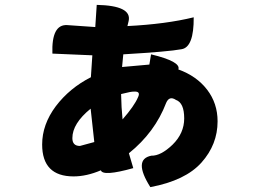

<svg xmlns="http://www.w3.org/2000/svg" viewBox="-20 -707 1040 788"><path d="M371 -596 377 -687Q522 -684 508 -621L503 -600Q661 -608 775 -636Q776 -513 725 -505Q672 -495 486 -484L481 -432L593 -442L600 -484Q724 -454 712 -422Q787 -395 830 -339Q873 -283 873 -209Q873 -114 807 -40Q741 34 597 61Q525 -53 601 -68Q640 -67 688 -113Q736 -160 736 -221Q736 -285 702 -297Q675 -315 662 -285Q616 -164 509 -78L527 -17Q402 18 394 -8Q335 17 282 17Q153 17 153 -114Q153 -196 209 -271Q266 -346 353 -390L359 -480L195 -487Q191 -608 256 -604ZM277 -140Q277 -108 308 -108L367 -124L352 -261Q277 -200 277 -140ZM477 -321Q478 -265 483 -217Q531 -272 546 -307Q559 -333 530 -331Q520 -332 477 -321Z"/></svg>

Font: Swei Half Moon CJK SC
Style: Black
Weight: 900
Version: Version 2.071